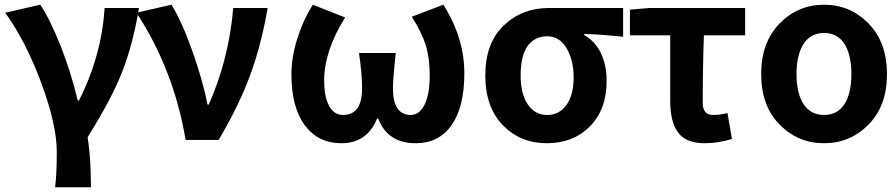

<svg xmlns="http://www.w3.org/2000/svg" viewBox="-20 -594 3785 815"><path d="M214 201Q221 145 221 51Q221 -64 155.5 -241Q90 -418 2 -540L151 -574Q193 -511 237.5 -398.5Q282 -286 310 -167H315Q411 -356 424 -560H570Q545 -409 499.5 -291.5Q454 -174 352 -12Q366 76 366 201Z M768 0Q717 -300 559 -540L708 -574Q754 -498 797.5 -374.5Q841 -251 861 -150H866Q952 -344 970 -560H1116Q1090 -407 1043 -278Q996 -149 908 0Z M1429 14Q1331 14 1274 -62Q1217 -138 1217 -279Q1217 -351 1242 -430Q1267 -509 1308 -574L1445 -520Q1356 -378 1356 -251Q1356 -183 1377 -144.5Q1398 -106 1436 -106Q1517 -106 1517 -219Q1517 -277 1504 -369H1660Q1648 -259 1648 -219Q1648 -106 1724 -106Q1760 -106 1782 -149.5Q1804 -193 1804 -274Q1804 -347 1787.5 -401Q1771 -455 1728 -523L1862 -574Q1951 -433 1951 -283Q1951 -140 1897 -63Q1843 14 1744 14Q1626 14 1585 -91H1581Q1538 14 1429 14Z M2040 -274Q2040 -411 2118 -485.5Q2196 -560 2308 -560H2625V-438Q2543 -447 2460 -450V-445Q2505 -420 2530 -369.5Q2555 -319 2555 -251Q2555 -129 2484 -57.5Q2413 14 2301 14Q2189 14 2114.5 -62.5Q2040 -139 2040 -274ZM2303 -106Q2354 -106 2384.5 -148.5Q2415 -191 2415 -265Q2415 -339 2385 -389.5Q2355 -440 2303 -440Q2250 -440 2220 -399Q2190 -358 2190 -274Q2190 -195 2220.5 -150.5Q2251 -106 2303 -106Z M2970 14Q2892 14 2858.5 -31.5Q2825 -77 2825 -164V-444H2654V-553L2736 -560H3143V-444H2968Q2963 -313 2963 -157Q2963 -106 3007 -106Q3036 -106 3068 -114L3087 -4Q3029 14 2970 14Z M3211 -279Q3211 -414 3289 -494Q3367 -574 3478 -574Q3589 -574 3667 -494Q3745 -414 3745 -279Q3745 -145 3667 -65.5Q3589 14 3478 14Q3367 14 3289 -65.5Q3211 -145 3211 -279ZM3594 -279Q3594 -361 3564.5 -407.5Q3535 -454 3478 -454Q3421 -454 3391 -407.5Q3361 -361 3361 -279Q3361 -198 3391 -152Q3421 -106 3478 -106Q3535 -106 3564.5 -152Q3594 -198 3594 -279Z"/></svg>

Font: NotoSansHansBold
Style: Bold
Weight: 700
Designer: Ryoko NISHIZUKA  (kana & ideographs); Paul D. Hunt (Latin, Greek & Cyrillic); Wenlong ZHANG  (bopomofo); Sandoll Communi
Foundry: Adobe Systems Incorporated
Version: Version 1.00;December 8, 2021;FontCreator 13.0.0.2675 64-bit